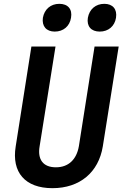

<svg xmlns="http://www.w3.org/2000/svg" viewBox="-20 -973 640 1003"><path d="M501 -808C546 -808 579 -836 586 -880C593 -925 569 -953 525 -953C480 -953 447 -925 439 -880C432 -836 456 -808 501 -808ZM266 -808C311 -808 344 -836 351 -880C359 -925 335 -953 290 -953C245 -953 212 -925 204 -880C198 -836 222 -808 266 -808ZM254 10C397 10 495 -73 517 -208L600 -730H474L392 -209C380 -140 338 -99 272 -99C205 -99 175 -140 187 -209L270 -730H144L62 -208C40 -73 111 10 254 10Z"/></svg>

Font: JetBrains Mono
Style: Bold Italic
Weight: 558
Italic angle: -9°
Monospace: yes
Designer: Philipp Nurullin, Konstantin Bulenkov
Foundry: JetBrains
Version: Version 2.305